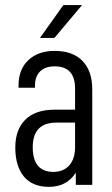

<svg xmlns="http://www.w3.org/2000/svg" viewBox="-20 -725 440 753"><path d="M341.8 -375V0H277.3V-47.9Q242.2 7.8 171.9 7.8Q107.4 7.8 73.7 -32.7Q40 -73.2 40 -146.5Q40 -216.8 79.6 -255.9Q119.1 -294.9 194.3 -294.9H274.4V-377.9Q274.4 -464.8 194.3 -464.8Q157.2 -464.8 137.2 -444.8Q117.2 -424.8 117.2 -388.7V-380.9H52.7V-389.6Q52.7 -453.1 91.3 -489.3Q129.9 -525.4 194.3 -525.4Q265.6 -525.4 303.7 -485.8Q341.8 -446.3 341.8 -375ZM274.4 -148.4V-244.1H201.2Q108.4 -244.1 108.4 -147.5Q108.4 -51.8 188.5 -50.8Q228.5 -50.8 251.5 -76.2Q274.4 -101.6 274.4 -148.4ZM228.5 -705.1H301.8L193.4 -576.2H136.7Z"/></svg>

Font: Altinn-DIN Condensed
Style: Regular
Weight: 400
Width: 3
Designer: Charles Nix
Foundry: Altinn
Version: Version 2.00